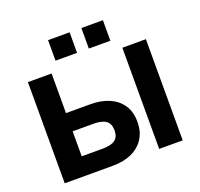

<svg xmlns="http://www.w3.org/2000/svg" viewBox="-152 -1087 1308 1257"><g transform="rotate(-20 501.5 -459.0)"><path d="M90 0V-705H255V-429H425Q501 -429 557 -404Q613 -379 644 -332Q675 -285 675 -216Q675 -148 644 -99.5Q613 -51 557 -25.5Q501 0 425 0ZM255 -128H401Q460 -128 487.5 -148.5Q515 -169 515 -215Q515 -261 487 -281.5Q459 -302 401 -302H255ZM748 0V-705H912V0ZM540 -775V-918H690V-775ZM308 -775V-918H458V-775Z"/></g></svg>

Font: Nunito Sans 7pt ExtraBold
Style: Regular
Weight: 800
Designer: Vernon Adams
Foundry: Vernon Adams
Version: Version 3.101;gftools[0.9.27]